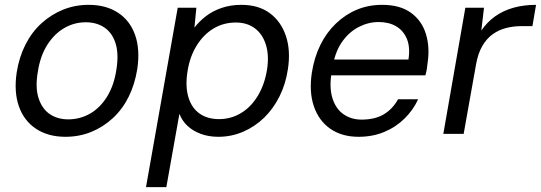

<svg xmlns="http://www.w3.org/2000/svg" viewBox="-20 -553 2234 793"><path d="M250 12Q179 12 129 -21Q79 -54 58 -114Q37 -174 49 -254Q59 -317 85 -368.5Q111 -420 151 -456.5Q191 -493 240.5 -513Q290 -533 346 -533Q418 -533 467.5 -500.5Q517 -468 538 -408.5Q559 -349 547 -268Q537 -205 511.5 -153.5Q486 -102 446 -65Q406 -28 356.5 -8Q307 12 250 12ZM262 -60Q310 -60 351.5 -83.5Q393 -107 422 -153.5Q451 -200 461 -267Q471 -332 457 -375Q443 -418 411 -439.5Q379 -461 334 -461Q287 -461 246 -437.5Q205 -414 175.5 -368Q146 -322 136 -255Q125 -191 139.5 -147Q154 -103 186 -81.5Q218 -60 262 -60Z M583 220 714 -521H791L783 -439Q803 -465 831 -486.5Q859 -508 896 -520.5Q933 -533 977 -533Q1048 -533 1094.5 -498.5Q1141 -464 1161 -404Q1181 -344 1169 -267Q1160 -206 1134.5 -155Q1109 -104 1071 -67Q1033 -30 984.5 -9Q936 12 882 12Q842 12 809.5 0Q777 -12 754.5 -33Q732 -54 721 -83L667 220ZM885 -61Q934 -61 975.5 -86Q1017 -111 1045 -157.5Q1073 -204 1083 -266Q1092 -325 1078 -369Q1064 -413 1032 -436.5Q1000 -460 954 -460Q903 -460 861.5 -435Q820 -410 791.5 -363.5Q763 -317 754 -255Q745 -196 758 -152Q771 -108 803.5 -84.5Q836 -61 885 -61Z M1461 12Q1392 12 1344.5 -21Q1297 -54 1276.5 -113.5Q1256 -173 1268 -253Q1278 -316 1303 -367Q1328 -418 1367 -455.5Q1406 -493 1454 -513Q1502 -533 1558 -533Q1632 -533 1677 -500.5Q1722 -468 1739 -413Q1756 -358 1746 -293Q1745 -281 1743 -268.5Q1741 -256 1737 -242H1329L1340 -307H1667Q1675 -358 1660.5 -392.5Q1646 -427 1616 -444.5Q1586 -462 1544 -462Q1502 -462 1462.5 -442Q1423 -422 1394.5 -382.5Q1366 -343 1355 -284L1350 -256Q1339 -192 1353 -147.5Q1367 -103 1399 -81Q1431 -59 1473 -59Q1529 -59 1565.5 -81Q1602 -103 1624 -143H1707Q1687 -99 1651 -63.5Q1615 -28 1567 -8Q1519 12 1461 12Z M1811 0 1902 -521H1979L1968 -427Q1992 -462 2025 -485.5Q2058 -509 2100.5 -521Q2143 -533 2194 -533L2179 -445H2131Q2101 -445 2071 -437.5Q2041 -430 2015.5 -412Q1990 -394 1972 -363Q1954 -332 1946 -286L1895 0Z"/></svg>

Font: DM Sans 10pt
Style: Italic
Weight: 400
Italic angle: -10°
Version: Version 4.004;gftools[0.9.30]